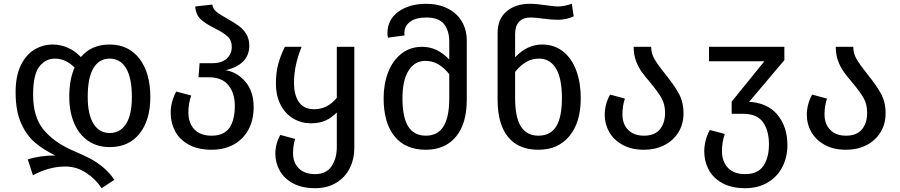

<svg xmlns="http://www.w3.org/2000/svg" viewBox="-20 -773 4731 1009"><path d="M344 -264Q344 -356 372 -418Q325 -465 268 -465Q220 -465 187 -423.5Q154 -382 154 -275Q154 -158 208.5 -92Q263 -26 358 16Q418 42 450.5 58.5Q483 75 518.5 103.5Q554 132 581 172L514 216Q483 168 432.5 135Q382 102 323 102Q239 102 153 148L126 65Q189 44 271 44Q208 14 163 -24.5Q118 -63 90 -127.5Q62 -192 62 -288Q62 -373 89 -429Q116 -485 160.5 -512Q205 -539 258 -539Q297 -539 335.5 -522.5Q374 -506 405 -473Q460 -539 556 -539Q656 -539 713 -464.5Q770 -390 770 -263Q770 -142 713.5 -71Q657 0 557 0Q491 0 443 -33Q395 -66 369.5 -126Q344 -186 344 -264ZM441 -264Q441 -171 471.5 -122.5Q502 -74 557 -74Q612 -74 642.5 -122Q673 -170 673 -263Q673 -364 642.5 -414.5Q612 -465 556 -465Q501 -465 471 -415Q441 -365 441 -264Z M1313 -210Q1313 -144 1286.5 -93.5Q1260 -43 1210 -14.5Q1160 14 1092 14Q1021 14 972.5 -12.5Q924 -39 900.5 -83Q877 -127 877 -180Q877 -237 906 -292L985 -271Q970 -229 970 -182Q970 -126 1001.5 -93Q1033 -60 1092 -60Q1157 -60 1185.5 -101Q1214 -142 1214 -217Q1214 -284 1180 -325.5Q1146 -367 1077 -367H1023L1029 -441H1097Q1145 -441 1171.5 -465Q1198 -489 1198 -527Q1198 -561 1176.5 -581Q1155 -601 1111 -623Q1062 -647 1035.5 -671Q1009 -695 1006 -739L1096 -749Q1099 -726 1117.5 -711Q1136 -696 1176 -674Q1213 -653 1235.5 -636.5Q1258 -620 1274 -594.5Q1290 -569 1290 -533Q1290 -434 1166 -404Q1227 -394 1270 -343Q1313 -292 1313 -210Z M1842 -527V6Q1842 63 1818 111Q1794 159 1747 187.5Q1700 216 1636 216Q1568 216 1521 191Q1474 166 1450.5 124.5Q1427 83 1427 35Q1427 -17 1453 -64L1531 -43Q1520 -8 1520 31Q1520 82 1550.5 112Q1581 142 1636 142Q1695 142 1722.5 100.5Q1750 59 1750 0V-182Q1723 -154 1690.5 -139.5Q1658 -125 1614 -125Q1564 -125 1522 -149.5Q1480 -174 1455 -221.5Q1430 -269 1430 -335Q1430 -392 1442.5 -437.5Q1455 -483 1477 -527H1565Q1525 -429 1525 -338Q1525 -274 1551 -236.5Q1577 -199 1631 -199Q1701 -199 1750 -259V-527Z M2433 -559V-249Q2433 -123 2376 -54.5Q2319 14 2218 14Q2110 14 2053 -57Q1996 -128 1996 -257Q1996 -331 2019.5 -392.5Q2043 -454 2089 -490.5Q2135 -527 2199 -527Q2278 -527 2341 -460V-553Q2341 -612 2313.5 -646.5Q2286 -681 2220 -681Q2165 -681 2135 -658.5Q2105 -636 2105 -599L2106 -587L2019 -575Q2016 -586 2016 -598Q2016 -670 2073.5 -711.5Q2131 -753 2220 -753Q2282 -753 2330.5 -729.5Q2379 -706 2406 -662Q2433 -618 2433 -559ZM2341 -257V-383Q2314 -417 2283.5 -435Q2253 -453 2215 -453Q2159 -453 2127 -402Q2095 -351 2095 -257Q2095 -156 2125.5 -108Q2156 -60 2218 -60Q2280 -60 2310.5 -108.5Q2341 -157 2341 -257Z M3032 -257Q3032 -130 2972.5 -58Q2913 14 2810 14Q2705 14 2650.5 -52.5Q2596 -119 2595 -245V-599Q2595 -673 2642 -713Q2689 -753 2763 -753Q2801 -753 2853 -745Q2893 -739 2911 -739Q2943 -739 2985 -753L2995 -687Q2955 -669 2912 -669Q2881 -669 2835 -675Q2793 -681 2768 -681Q2729 -681 2708 -659Q2687 -637 2687 -593V-472Q2750 -539 2829 -539Q2893 -539 2939 -502.5Q2985 -466 3008.5 -402Q3032 -338 3032 -257ZM2933 -257Q2933 -362 2901.5 -413.5Q2870 -465 2813 -465Q2775 -465 2744.5 -447Q2714 -429 2687 -395V-257Q2687 -157 2717.5 -108.5Q2748 -60 2810 -60Q2872 -60 2902.5 -108Q2933 -156 2933 -257Z M3475 -385Q3522 -327 3547 -282Q3572 -237 3572 -178Q3572 -120 3544.5 -76.5Q3517 -33 3470 -9.5Q3423 14 3364 14Q3298 14 3251.5 -12Q3205 -38 3181.5 -79.5Q3158 -121 3158 -169Q3158 -225 3186 -276L3264 -255Q3251 -216 3251 -172Q3251 -121 3281 -90.5Q3311 -60 3364 -60Q3420 -60 3447.5 -93Q3475 -126 3475 -180Q3475 -225 3456.5 -257.5Q3438 -290 3398 -338Q3369 -372 3351.5 -396.5Q3334 -421 3322 -453.5Q3310 -486 3310 -527H3402Q3402 -492 3420 -461.5Q3438 -431 3475 -385Z M4118 -11Q4118 53 4091.5 104.5Q4065 156 4014.5 186Q3964 216 3896 216Q3825 216 3776.5 189.5Q3728 163 3704.5 119Q3681 75 3681 22Q3681 -35 3710 -90L3789 -69Q3774 -27 3774 20Q3774 76 3805.5 109Q3837 142 3896 142Q3962 142 3991.5 99Q4021 56 4021 -15Q4021 -87 3989.5 -131Q3958 -175 3884 -175H3825V-239L3997 -451H3706V-527H4102V-457L3917 -238Q4015 -232 4066.5 -169Q4118 -106 4118 -11Z M4537 -385Q4584 -327 4609 -282Q4634 -237 4634 -178Q4634 -120 4606.5 -76.5Q4579 -33 4532 -9.5Q4485 14 4426 14Q4360 14 4313.5 -12Q4267 -38 4243.5 -79.5Q4220 -121 4220 -169Q4220 -225 4248 -276L4326 -255Q4313 -216 4313 -172Q4313 -121 4343 -90.5Q4373 -60 4426 -60Q4482 -60 4509.5 -93Q4537 -126 4537 -180Q4537 -225 4518.5 -257.5Q4500 -290 4460 -338Q4431 -372 4413.5 -396.5Q4396 -421 4384 -453.5Q4372 -486 4372 -527H4464Q4464 -492 4482 -461.5Q4500 -431 4537 -385Z"/></svg>

Font: FiraGO
Style: Regular
Weight: 400
Designer: bBox Type
Foundry: bBox Type GmbH
Version: Version 1.001;April 20, 2020;FontCreator 12.0.0.2555 64-bit